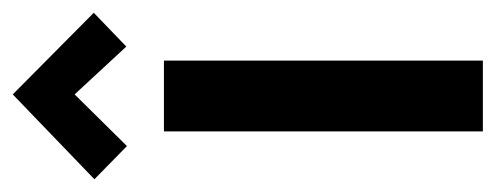

<svg xmlns="http://www.w3.org/2000/svg" viewBox="-294 -519 777 301"><g transform="rotate(-90 94.5 -368.5)"><path d="M225 -610 97 -737 -36 -609 16 -558 97 -640 172 -559ZM39 0H150V-500H39Z"/></g></svg>

Font: Advent Pro
Style: Bold
Weight: 700
Designer: VivaRado, Andreas Kalpakidis
Foundry: VivaRado, Andreas Kalpakidis
Version: Version 3.000